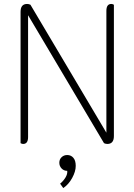

<svg xmlns="http://www.w3.org/2000/svg" viewBox="-20 -724 680 971"><path d="M84 0V-664Q84 -704 117 -704Q126 -704 134 -700L518 -53V-669Q518 -704 543 -704Q549 -704 556 -700V-36Q556 4 523 4Q514 4 506 0L122 -647V-31Q122 4 97 4Q91 4 84 0ZM284 205Q300 192 311 174Q322 156 320 140Q303 140 291.5 128Q280 116 280 99Q280 82 291.5 71Q303 60 320 60Q339 60 351 74Q363 88 363 115Q363 143 345 176Q327 209 300 227Z"/></svg>

Font: Thasadith
Style: Regular
Weight: 400
Designer: Cadson Demak Co.,Ltd.
Foundry: Cadson Demak Co.,Ltd.
Version: Version 1.000; ttfautohint (v1.6)